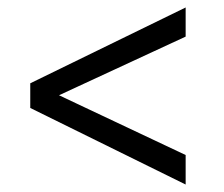

<svg xmlns="http://www.w3.org/2000/svg" viewBox="-20 -507 600 514"><path d="M61 -218V-284L477 -487V-409L138 -252L477 -92V-13Z"/></svg>

Font: Cairo
Style: Regular
Weight: 400
Designer: Mohamed Gaber, the designers of Titillium
Foundry: Kief Type Foundry
Version: Version 2.009; ttfautohint (v1.5.33-1714) -l 8 -r 50 -G 200 